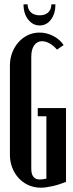

<svg xmlns="http://www.w3.org/2000/svg" viewBox="-20 -860 337 890"><path d="M26 -556Q26 -588 36.5 -615.5Q47 -643 65.5 -664Q84 -685 109 -697Q134 -709 163 -709Q196 -709 226.5 -693.5Q257 -678 275 -651L244 -630Q229 -648 210.5 -658.5Q192 -669 175 -669Q152 -669 138.5 -650Q125 -631 125 -597V-78Q125 -28 164 -28Q171 -28 179 -29Q187 -30 195 -32V-321H155V-359H286V-17Q254 -4 223 3Q192 10 169 10Q138 10 111.5 -2Q85 -14 66 -35Q47 -56 36.5 -83.5Q26 -111 26 -142ZM218 -840H237Q237 -797 216.5 -769.5Q196 -742 164 -742Q132 -742 110.5 -769.5Q89 -797 89 -840H108Q108 -817 123 -803Q138 -789 164 -789Q189 -789 203.5 -802.5Q218 -816 218 -840Z"/></svg>

Font: Moniqa ExtBd Cond Paragraph
Style: Regular
Weight: 800
Width: 3
Designer: Rajesh Rajput
Foundry: Rajesh Rajput
Version: Version 1.000